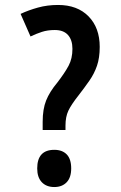

<svg xmlns="http://www.w3.org/2000/svg" viewBox="-20 -744 487 774"><path d="M152 -220V-253Q152 -304 166 -339Q180 -374 211 -411Q241 -450 256.5 -479Q272 -508 272 -547Q272 -583 254 -603Q236 -623 201 -623Q172 -623 149 -615.5Q126 -608 103 -597L63 -688Q95 -703 133 -713.5Q171 -724 214 -724Q292 -724 337 -678Q382 -632 382 -555Q382 -511 371 -479Q360 -447 340.5 -419Q321 -391 297 -360Q267 -322 255.5 -297.5Q244 -273 244 -238V-220ZM130 -65Q130 -140 199 -140Q231 -140 249 -121.5Q267 -103 267 -65Q267 -28 248.5 -9Q230 10 199 10Q167 10 148.5 -9.5Q130 -29 130 -65Z"/></svg>

Font: Noto Sans Devanagari UI ExtraCondensed SemiBold
Style: Regular
Weight: 600
Width: 2
Designer: Jelle Bosma - Monotype Design Team
Foundry: Monotype Imaging Inc.
Version: Version 2.004; ttfautohint (v1.8.4.7-5d5b)